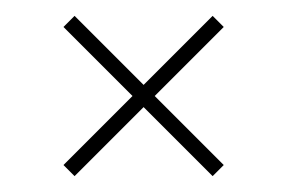

<svg xmlns="http://www.w3.org/2000/svg" viewBox="-20 -526 362 242"><path d="M60 -318 147 -405 60 -492 74 -506 161 -419 248 -506 262 -492 175 -405 262 -318 248 -304 161 -391 74 -304Z"/></svg>

Font: Big Shoulders Display Thin
Style: Regular
Weight: 100
Designer: Patric King
Foundry: XO Type Co
Version: Version 1.000; ttfautohint (v1.8.2)